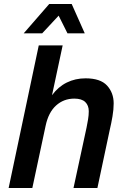

<svg xmlns="http://www.w3.org/2000/svg" viewBox="-20 -936 640 956"><path d="M23 0 173 -710H292L239 -462Q270 -504 312.5 -525Q355 -546 406 -546Q480 -546 513 -510Q546 -474 546 -421Q546 -391 540 -356Q534 -321 527 -292L465 0H346L411 -301Q415 -320 418.5 -341.5Q422 -363 422 -382Q422 -411 404.5 -428Q387 -445 350 -445Q297 -445 259 -410.5Q221 -376 207 -309L141 0ZM98 -770 225 -916H337L402 -770H316L272 -858L190 -770Z"/></svg>

Font: Geist Mono SemiBold
Style: Italic
Weight: 600
Italic angle: -12°
Monospace: yes
Designer: Basement.studio, Andrés Briganti, Mateo Zaragoza
Foundry: Basement.studio, Vercel, Andrés Briganti, Guido Ferreyra, Mateo Zaragoza
Version: Version 1.500; ttfautohint (v1.8.4.7-5d5b)